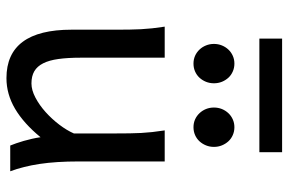

<svg xmlns="http://www.w3.org/2000/svg" viewBox="-175 -741 929 619"><g transform="rotate(90 289.5 -431.5)"><path d="M449.2 0Q445.8 -8.3 441.9 -19.5Q438 -30.8 434.3 -43.5Q430.7 -56.2 427.5 -70.1Q424.3 -84 422.4 -97.7Q377.9 -43.5 330.8 -15.6Q283.7 12.2 231.9 12.2Q75.7 12.2 75.7 -197.8V-341.8Q75.7 -365.2 75.4 -384.3Q75.2 -403.3 74.2 -421.1Q73.2 -439 71.3 -457.5Q69.3 -476.1 65.9 -498H166V-227.1Q166 -185.5 170.2 -155.5Q174.3 -125.5 184.1 -106.2Q193.8 -86.9 209.7 -77.6Q225.6 -68.4 249 -68.4Q270.5 -68.4 294.9 -81.3Q319.3 -94.2 341.6 -114.3Q363.8 -134.3 382.1 -158.4Q400.4 -182.6 410.2 -205.1V-341.8Q410.2 -365.7 409.9 -385Q409.7 -404.3 408.7 -421.9Q407.7 -439.5 405.8 -457.5Q403.8 -475.6 400.4 -498H500.5V-219.7Q500.5 -148.4 508.5 -95Q516.6 -41.5 532.2 0ZM121.6 -656.7Q121.6 -670.4 126.5 -682.4Q131.3 -694.3 139.9 -703.4Q148.4 -712.4 159.9 -717.5Q171.4 -722.7 185.1 -722.7Q198.7 -722.7 210.4 -717.5Q222.2 -712.4 230.5 -703.4Q238.8 -694.3 243.7 -682.4Q248.5 -670.4 248.5 -656.7Q248.5 -643.1 243.7 -631.1Q238.8 -619.1 230.5 -610.1Q222.2 -601.1 210.4 -595.9Q198.7 -590.8 185.1 -590.8Q171.4 -590.8 159.9 -595.9Q148.4 -601.1 139.9 -610.1Q131.3 -619.1 126.5 -631.1Q121.6 -643.1 121.6 -656.7ZM326.7 -656.7Q326.7 -670.4 331.5 -682.4Q336.4 -694.3 345 -703.4Q353.5 -712.4 365 -717.5Q376.5 -722.7 390.1 -722.7Q403.8 -722.7 415.5 -717.5Q427.2 -712.4 435.5 -703.4Q443.8 -694.3 448.7 -682.4Q453.6 -670.4 453.6 -656.7Q453.6 -643.1 448.7 -631.1Q443.8 -619.1 435.5 -610.1Q427.2 -601.1 415.5 -595.9Q403.8 -590.8 390.1 -590.8Q376.5 -590.8 365 -595.9Q353.5 -601.1 345 -610.1Q336.4 -619.1 331.5 -631.1Q326.7 -643.1 326.7 -656.7ZM104.5 -876.5H470.7V-803.2H104.5Z"/></g></svg>

Font: Andika Afr
Style: Regular
Weight: 400
Designer: Victor Gaultney, Annie Olsen, Julie Remington, Don Collingsworth, Eric Hays, Becca Hirsbrunner
Foundry: SIL International
Version: Version 5.000